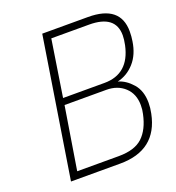

<svg xmlns="http://www.w3.org/2000/svg" viewBox="-133 -840 869 946"><g transform="rotate(-20 301.5 -366.5)"><path d="M194 -733H434Q603 -733 603 -596Q603 -570 599 -546Q589 -479 552 -437.5Q515 -396 463 -384Q503 -373 536.5 -335Q570 -297 570 -234Q570 -207 564 -179Q528 0 336 0H78ZM399 -400Q528 -400 558 -540Q564 -569 564 -590Q564 -696 426 -696H228L182 -400ZM342 -37Q426 -37 467.5 -76Q509 -115 525 -191Q530 -211 530 -236Q530 -295 492.5 -330Q455 -365 396 -365H177L124 -37Z"/></g></svg>

Font: Exo ExtraLight
Style: Italic
Weight: 275
Italic angle: -9°
Designer: Natanael Gama
Foundry: Natanael Gama
Version: Version 1.500; ttfautohint (v1.6)